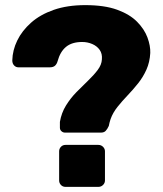

<svg xmlns="http://www.w3.org/2000/svg" viewBox="-20 -730 637 750"><path d="M234 -212Q226 -212 220 -217.5Q214 -223 214 -231Q214 -237 214 -243Q214 -249 214 -254Q220 -289 237.5 -317.5Q255 -346 278.5 -370Q302 -394 324 -415Q346 -436 361.5 -456.5Q377 -477 378 -498Q380 -520 369.5 -535Q359 -550 340.5 -558Q322 -566 301 -566Q261 -566 238 -547Q215 -528 205 -491Q202 -480 195 -473.5Q188 -467 174 -467H52Q42 -467 35 -474.5Q28 -482 28 -494Q29 -534 47.5 -572Q66 -610 101.5 -641.5Q137 -673 190 -691.5Q243 -710 313 -710Q388 -710 437.5 -692Q487 -674 515.5 -645Q544 -616 556 -583.5Q568 -551 567 -523Q565 -487 552 -458Q539 -429 519.5 -404.5Q500 -380 478.5 -357.5Q457 -335 439 -312.5Q421 -290 412 -265Q410 -258 408 -251.5Q406 -245 405 -238Q399 -225 392.5 -218.5Q386 -212 374 -212ZM236 0Q225 0 218 -7.5Q211 -15 211 -25V-139Q211 -149 218 -156.5Q225 -164 236 -164H364Q375 -164 382.5 -156.5Q390 -149 390 -139V-25Q390 -15 382.5 -7.5Q375 0 364 0Z"/></svg>

Font: Rubik Light
Style: Bold
Weight: 700
Version: Version 2.104